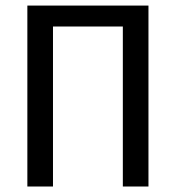

<svg xmlns="http://www.w3.org/2000/svg" viewBox="-20 -679 640 699"><path d="M79.6 0V-658.7H520.5V0H427.2V-582.5H172.9V0Z"/></svg>

Font: Cousine
Style: Regular
Weight: 400
Monospace: yes
Designer: Steve Matteson
Foundry: Ascender Corporation
Version: Version 1.20